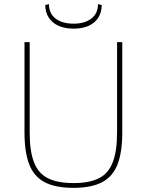

<svg xmlns="http://www.w3.org/2000/svg" viewBox="-20 -893 707 925"><path d="M569 -690V-255Q569 -159 546 -100.5Q523 -42 471.5 -15Q420 12 334 12Q247 12 195.5 -15Q144 -42 121 -100.5Q98 -159 98 -255V-690H123V-255Q123 -166 143.5 -112Q164 -58 210.5 -34.5Q257 -11 334 -11Q411 -11 457 -34.5Q503 -58 523.5 -112Q544 -166 544 -255V-690ZM452 -873 470 -869Q470 -834 453.5 -808Q437 -782 407 -768.5Q377 -755 335 -755Q293 -755 262.5 -768.5Q232 -782 215 -808Q198 -834 198 -869L216 -873Q216 -828 248 -803.5Q280 -779 335 -779Q388 -779 420 -803.5Q452 -828 452 -873Z"/></svg>

Font: Exo 2 Thin
Style: Regular
Weight: 250
Designer: Natanael Gama
Foundry: Natanael Gama
Version: Version 2.010